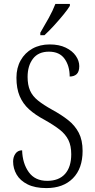

<svg xmlns="http://www.w3.org/2000/svg" viewBox="-20 -951 483 981"><path d="M217 10Q159 10 121 -9Q83 -28 65 -59Q47 -90 47 -126Q47 -149 59 -166Q71 -183 93 -183Q95 -116 127 -71.5Q159 -27 221 -27Q281 -27 312.5 -62.5Q344 -98 344 -163Q344 -206 329.5 -235.5Q315 -265 285 -288.5Q255 -312 207 -339Q160 -364 128.5 -392.5Q97 -421 80.5 -460Q64 -499 64 -554Q64 -604 85.5 -642.5Q107 -681 145.5 -702.5Q184 -724 234 -724Q282 -724 316 -707.5Q350 -691 367.5 -665.5Q385 -640 385 -613Q385 -585 372 -572.5Q359 -560 336 -560Q336 -614 310 -650.5Q284 -687 230 -687Q176 -687 148.5 -651Q121 -615 121 -558Q121 -517 133.5 -488.5Q146 -460 174 -437.5Q202 -415 247 -390Q293 -365 328 -337.5Q363 -310 382.5 -272.5Q402 -235 402 -180Q402 -90 352.5 -40Q303 10 217 10ZM186 -784Q208 -821 229 -859Q250 -897 263 -931H337V-921Q327 -904 304.5 -876.5Q282 -849 256 -820.5Q230 -792 207 -771H186Z"/></svg>

Font: Noto Serif Lao Condensed Light
Style: Regular
Weight: 300
Width: 3
Designer: Monotype Design Team
Foundry: Monotype Imaging Inc.
Version: Version 2.003; ttfautohint (v1.8.4.7-5d5b)